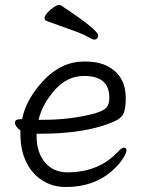

<svg xmlns="http://www.w3.org/2000/svg" viewBox="-20 -733 583 771"><path d="M374 -591Q374 -574 357 -574Q352 -574 332 -585.5Q312 -597 264 -614Q216 -631 166 -649Q159 -652 159 -660.5Q159 -669 170 -681.5Q181 -694 195 -703.5Q209 -713 215.5 -713Q222 -713 224 -712Q374 -613 374 -591ZM59 -254 69 -255Q84 -334 155 -410Q226 -486 319 -486Q381 -486 418 -464Q485 -425 485 -340Q485 -306 479.5 -286Q474 -266 454 -253.5Q434 -241 389 -227Q289 -196 140 -196H127V-186Q127 -121 160.5 -81Q194 -41 251 -41Q377 -41 455 -125Q468 -140 478 -140Q488 -140 488 -129.5Q488 -119 473.5 -96Q459 -73 429 -46Q356 18 244 18Q193 18 151.5 -7.5Q110 -33 86 -81Q62 -129 62 -195V-209Q40 -226 40 -240Q40 -254 59 -254ZM155 -252Q267 -252 362 -278Q398 -289 408.5 -302Q419 -315 419 -341Q419 -428 318 -428Q249 -428 199 -370.5Q149 -313 135 -252Z"/></svg>

Font: Moon Stars Kai T
Style: Regular
Weight: 400
Designer: GuiWonder
Version: Version 1.101